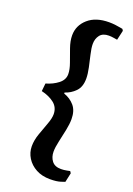

<svg xmlns="http://www.w3.org/2000/svg" viewBox="-150 -708 618 895"><g transform="rotate(20 159.0 -261.0)"><path d="M220 130Q180 130 150.5 114Q121 98 104.5 71.5Q88 45 88 14Q88 -16 99.5 -48.5Q111 -81 122 -110.5Q133 -140 133 -160Q133 -194 108 -214Q83 -234 44 -243L48 -282Q83 -292 108 -311.5Q133 -331 133 -359Q133 -382 122 -412.5Q111 -443 99.5 -475.5Q88 -508 88 -536Q88 -585 126 -618.5Q164 -652 230 -652Q246 -652 261.5 -650Q277 -648 287.5 -646Q298 -644 298 -644L303 -636L292 -588Q292 -588 277 -590.5Q262 -593 250 -593Q220 -593 206 -575Q192 -557 192 -531Q192 -511 199 -481.5Q206 -452 212.5 -421.5Q219 -391 219 -368Q219 -327 197 -304.5Q175 -282 146 -273V-268Q178 -257 198.5 -233Q219 -209 219 -167Q219 -143 212.5 -111.5Q206 -80 199 -49Q192 -18 192 3Q192 30 206.5 49Q221 68 252 68Q266 68 281 65Q296 62 296 62L302 71L292 117Q292 117 272.5 123.5Q253 130 220 130Z"/></g></svg>

Font: Alegreya SemiBold
Style: Regular
Weight: 600
Designer: Juan Pablo del Peral
Foundry: Huerta Tipografica
Version: Version 2.009